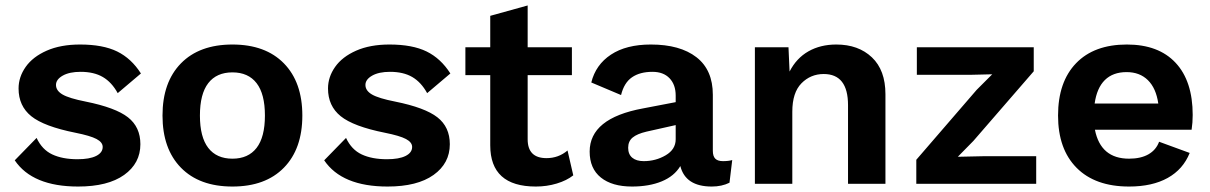

<svg xmlns="http://www.w3.org/2000/svg" viewBox="-20 -673 4430 703"><path d="M34 -86 114 -168Q134 -125 171.5 -107.5Q209 -90 264 -90Q308 -90 332 -102Q356 -114 356 -135Q356 -152 333.5 -164Q311 -176 256 -187Q141 -210 94.5 -247.5Q48 -285 48 -349Q48 -391 74 -428Q100 -465 151 -487.5Q202 -510 273 -510Q357 -510 409 -484.5Q461 -459 496 -404L411 -332Q389 -372 356.5 -391Q324 -410 275 -410Q234 -410 209.5 -396Q185 -382 185 -362Q185 -341 209 -327Q233 -313 294 -301Q403 -279 448.5 -243.5Q494 -208 494 -145Q494 -75 434.5 -32.5Q375 10 266 10Q99 10 34 -86Z M1087 -250Q1087 -128 1019.5 -59Q952 10 831 10Q710 10 642.5 -59Q575 -128 575 -250Q575 -372 642.5 -441Q710 -510 831 -510Q952 -510 1019.5 -441Q1087 -372 1087 -250ZM712 -250Q712 -171 742.5 -131.5Q773 -92 831 -92Q889 -92 919.5 -131.5Q950 -171 950 -250Q950 -329 919.5 -368.5Q889 -408 831 -408Q773 -408 742.5 -368.5Q712 -329 712 -250Z M1167 -86 1247 -168Q1267 -125 1304.5 -107.5Q1342 -90 1397 -90Q1441 -90 1465 -102Q1489 -114 1489 -135Q1489 -152 1466.5 -164Q1444 -176 1389 -187Q1274 -210 1227.5 -247.5Q1181 -285 1181 -349Q1181 -391 1207 -428Q1233 -465 1284 -487.5Q1335 -510 1406 -510Q1490 -510 1542 -484.5Q1594 -459 1629 -404L1544 -332Q1522 -372 1489.5 -391Q1457 -410 1408 -410Q1367 -410 1342.5 -396Q1318 -382 1318 -362Q1318 -341 1342 -327Q1366 -313 1427 -301Q1536 -279 1581.5 -243.5Q1627 -208 1627 -145Q1627 -75 1567.5 -32.5Q1508 10 1399 10Q1232 10 1167 -86Z M2079 -31Q2055 -12 2018.5 -1Q1982 10 1942 10Q1775 10 1775 -141V-398H1684V-500H1775V-615L1912 -653V-500H2074V-398H1912V-163Q1912 -94 1981 -94Q2025 -94 2058 -122Z M2661 -87 2651 -4Q2623 10 2586 10Q2490 10 2471 -65Q2449 -28 2403 -9Q2357 10 2294 10Q2221 10 2180 -23Q2139 -56 2139 -118Q2139 -240 2334 -276L2454 -299V-323Q2454 -363 2431.5 -386.5Q2409 -410 2369 -410Q2323 -410 2294 -390Q2265 -370 2254 -325L2145 -371Q2161 -436 2217 -473Q2273 -510 2363 -510Q2470 -510 2530 -463.5Q2590 -417 2590 -326V-121Q2590 -101 2599 -92Q2608 -83 2627 -83Q2648 -83 2661 -87ZM2454 -163V-215L2347 -191Q2313 -183 2296.5 -169.5Q2280 -156 2280 -132Q2280 -108 2295 -95.5Q2310 -83 2337 -83Q2381 -83 2417.5 -104.5Q2454 -126 2454 -163Z M3222 -328V0H3085V-288Q3085 -402 2996 -402Q2948 -402 2914.5 -368Q2881 -334 2881 -264V0H2744V-500H2867L2871 -411Q2896 -460 2940 -485Q2984 -510 3042 -510Q3123 -510 3172.5 -463Q3222 -416 3222 -328Z M3335 -88 3556 -344 3613 -401 3530 -399H3337V-500H3765V-412L3544 -157L3487 -99L3579 -101H3774V0H3335Z M4343 -198H3989Q4010 -92 4114 -92Q4157 -92 4185 -108Q4213 -124 4224 -154L4336 -113Q4312 -53 4255.5 -21.5Q4199 10 4114 10Q3990 10 3922 -58.5Q3854 -127 3854 -250Q3854 -373 3920 -441.5Q3986 -510 4106 -510Q4222 -510 4284.5 -443Q4347 -376 4347 -252Q4347 -224 4343 -198ZM3988 -294H4221Q4213 -350 4183 -379.5Q4153 -409 4105 -409Q4055 -409 4025.5 -380Q3996 -351 3988 -294Z"/></svg>

Font: Work Sans SemiBold
Style: Regular
Weight: 600
Designer: Wei Huang
Foundry: Wei Huang
Version: Version 1.500